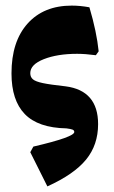

<svg xmlns="http://www.w3.org/2000/svg" viewBox="-20 -493 405 685"><path d="M88 50 99 30Q245 -4 245 -22Q245 -28 239 -30.5Q233 -33 217 -35Q116 -37 68.5 -86Q21 -135 21 -231Q21 -345 78.5 -409Q136 -473 236 -473Q266 -473 299 -467Q325 -379 332 -310L322 -296Q284 -301 255 -301Q185 -301 136.5 -282Q88 -263 88 -232Q88 -218 97.5 -210Q107 -202 133 -196.5Q159 -191 214 -185Q330 -170 330 -50Q330 24 287 76.5Q244 129 149 172Z"/></svg>

Font: Alegreya ExtraBold
Style: Regular
Weight: 800
Designer: Juan Pablo del Peral
Foundry: Huerta Tipografica
Version: Version 2.007; ttfautohint (v1.6)